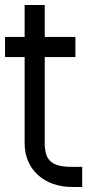

<svg xmlns="http://www.w3.org/2000/svg" viewBox="-51 -724 391 764"><path d="M127 -497V-152C128 -84 156 -60 236 -60H276V20H236C126 20 48 -48 47 -152V-497H9H-31V-577H9H47V-664V-704H127V-664V-577H209H249V-497H209Z"/></svg>

Font: Nordica Plus
Style: NordicaClassicLtExt
Weight: 300
Version: Version 1.01